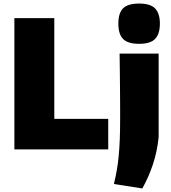

<svg xmlns="http://www.w3.org/2000/svg" viewBox="-20 -842 965 1082"><path d="M764 -595Q701 -595 674 -622Q647 -649 647 -709Q647 -769 674 -795.5Q701 -822 764 -822Q828 -822 854.5 -794Q881 -766 881 -709Q881 -651 854.5 -623Q828 -595 764 -595ZM622 195Q632 153 638.5 115.5Q645 78 649 36Q653 -6 655 -56Q657 -106 657 -171Q657 -190 657 -229Q657 -268 656.5 -318.5Q656 -369 655.5 -426Q655 -483 654 -540H874V-69Q866 11 842 83.5Q818 156 782 220ZM61 -740H286V-172H590V0H61Z"/></svg>

Font: Plata Sans Black
Style: Regular
Weight: 900
Designer: Pablo Impallari, Andres Torresi, & Cristiano Sobral
Foundry: Pablo Impallari, Andres Torresi, & Cristiano Sobral
Version: Version 1.00;December 28, 2019;FontCreator 12.0.0.2547 64-bi